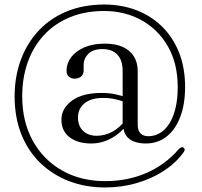

<svg xmlns="http://www.w3.org/2000/svg" viewBox="-20 -702 890 847"><path d="M532.5 -251.5Q510.5 -259.5 486.8 -264.8Q463 -270 434 -270Q383 -270 353.5 -246.8Q324 -223.5 324 -184Q324 -145.5 347.2 -124.2Q370.5 -103 406 -103Q443 -103 475.8 -121Q508.5 -139 534 -172.5L544 -156.5Q514.5 -116 472 -92.5Q429.5 -69 382 -69Q323 -69 287 -96.5Q251 -124 251 -174Q251 -224 297.5 -258Q344 -292 427.5 -292Q460 -292 487.2 -286.5Q514.5 -281 537.5 -272ZM634 -101Q662 -101 685.8 -115.2Q709.5 -129.5 727 -157Q744.5 -184.5 754.2 -224.8Q764 -265 764 -317.5Q764 -422 720.8 -497.2Q677.5 -572.5 604 -613Q530.5 -653.5 439.5 -653.5Q355 -653.5 288 -625.8Q221 -598 174 -547.2Q127 -496.5 102.5 -427.8Q78 -359 78 -277Q78 -165 124.8 -80.8Q171.5 3.5 254 50.2Q336.5 97 444 97Q543.5 97 626.5 60.8Q709.5 24.5 768 -43.5Q775 -51 780.8 -52.2Q786.5 -53.5 791 -49.5Q795.5 -46 794.5 -40Q793.5 -34 786.5 -25.5Q752 20.5 698.8 54.2Q645.5 88 580 106.5Q514.5 125 443 125Q357.5 125 285 97.2Q212.5 69.5 158.2 17.2Q104 -35 74.2 -109.5Q44.5 -184 44.5 -277Q44.5 -364 71.8 -437.8Q99 -511.5 150.2 -566.5Q201.5 -621.5 275 -651.8Q348.5 -682 440.5 -682Q515 -682 579.8 -657.8Q644.5 -633.5 693.2 -586.5Q742 -539.5 769.2 -471.8Q796.5 -404 796.5 -318Q796.5 -243 775.5 -187Q754.5 -131 715.5 -100Q676.5 -69 623 -69Q593.5 -69 571.5 -77.5Q549.5 -86 537.2 -102.8Q525 -119.5 524 -144.5L521 -146V-389Q521 -436 498 -460.8Q475 -485.5 432 -485.5Q390 -485.5 369.5 -464.5Q349 -443.5 349 -417V-390.5Q349 -373.5 337.5 -364.2Q326 -355 309.5 -355Q294 -355 283.8 -363.8Q273.5 -372.5 273.5 -390.5Q273.5 -422.5 293.8 -449.5Q314 -476.5 351.8 -493Q389.5 -509.5 443 -509.5Q489.5 -509.5 521.5 -495Q553.5 -480.5 570.5 -453.5Q587.5 -426.5 587.5 -388V-150.5Q587.5 -126 600 -113.5Q612.5 -101 634 -101Z"/></svg>

Font: Fraunces Light
Style: Regular
Weight: 300
Version: Version 1.000;[b76b70a41]